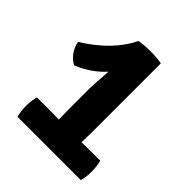

<svg xmlns="http://www.w3.org/2000/svg" viewBox="-182 -774 894 894"><g transform="rotate(45 265.0 -327.0)"><path d="M220 -127 219 -201V-332Q219 -347 222 -389Q225 -431 226 -448Q174 -390 93 -356Q70 -366 51 -391.5Q32 -417 28 -446Q168 -533 224 -648Q258 -654 298.5 -654Q339 -654 371 -648V-201L370 -127L438 -128H492Q500 -98 500 -64Q500 -30 492 0H75Q67 -32 67 -65Q67 -98 75 -128H156Z"/></g></svg>

Font: Signika
Style: Bold
Weight: 700
Designer: Anna Giedrys
Foundry: Anna Giedrys
Version: Version 1.001